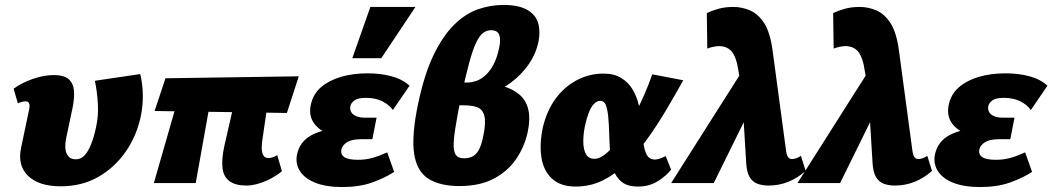

<svg xmlns="http://www.w3.org/2000/svg" viewBox="-20 -739 4248 775"><path d="M225 13Q137 13 93.5 -29Q50 -71 65 -142L98 -299Q100 -309 99 -316Q98 -323 94.5 -326.5Q91 -330 83 -330Q77 -330 69 -328Q61 -326 52 -322L35 -381Q68 -405 112.5 -420.5Q157 -436 197 -436Q238 -436 257 -419.5Q276 -403 278.5 -373.5Q281 -344 273 -304L247 -181Q239 -140 249.5 -118Q260 -96 286 -96Q306 -96 320.5 -111Q335 -126 347 -155Q359 -184 368 -227Q378 -273 375 -321.5Q372 -370 363 -413L546 -440Q556 -399 556.5 -355.5Q557 -312 548 -268Q531 -189 486.5 -125.5Q442 -62 376 -24.5Q310 13 225 13Z M975 10Q930 10 906 -8Q882 -26 878 -61.5Q874 -97 886 -152L946 -414H1074L1039 -174Q1037 -161 1036.5 -143.5Q1036 -126 1042 -113.5Q1048 -101 1064 -101Q1070 -101 1080 -104Q1090 -107 1099 -113L1118 -48Q1102 -34 1077.5 -20.5Q1053 -7 1025.5 1.5Q998 10 975 10ZM601 0 720 -414H844L770 0ZM1138 -283 604 -291 648 -423 1186 -431Z M1361 16Q1295 16 1251 -2Q1207 -20 1188.5 -52Q1170 -84 1181 -124Q1196 -178 1254.5 -201.5Q1313 -225 1394 -225L1387 -185Q1338 -185 1299.5 -201.5Q1261 -218 1243 -248.5Q1225 -279 1236 -322Q1246 -362 1277.5 -388.5Q1309 -415 1357 -429Q1405 -443 1464 -443Q1517 -443 1561 -431Q1605 -419 1633 -393L1566 -295Q1551 -316 1523.5 -330Q1496 -344 1457 -344Q1425 -344 1411 -334Q1397 -324 1394 -310Q1392 -296 1398 -286Q1404 -276 1418 -270Q1432 -264 1453 -264H1500L1483 -177H1436Q1400 -177 1381 -165Q1362 -153 1358 -136Q1354 -116 1369.5 -105Q1385 -94 1425 -94Q1456 -94 1483 -101.5Q1510 -109 1543 -124L1571 -45Q1532 -20 1481 -2Q1430 16 1361 16ZM1402 -504 1475 -711H1657L1519 -504Z M1835 12Q1755 12 1708.5 -18Q1662 -48 1651.5 -119.5Q1641 -191 1667 -317Q1692 -437 1729 -514.5Q1766 -592 1811.5 -637.5Q1857 -683 1908 -701Q1959 -719 2012 -719Q2074 -719 2108.5 -699Q2143 -679 2152.5 -645Q2162 -611 2153 -568Q2142 -519 2113 -478Q2084 -437 2043.5 -406.5Q2003 -376 1955.5 -359.5Q1908 -343 1860 -343L1906 -404Q2023 -404 2077.5 -356.5Q2132 -309 2110 -206Q2097 -146 2063 -96.5Q2029 -47 1972.5 -17.5Q1916 12 1835 12ZM1853 -100Q1876 -100 1891 -109.5Q1906 -119 1915.5 -139.5Q1925 -160 1931 -191Q1942 -245 1935 -271.5Q1928 -298 1906.5 -306Q1885 -314 1850 -314H1783L1802 -406H1868Q1882 -406 1900 -411.5Q1918 -417 1936.5 -432.5Q1955 -448 1970.5 -475.5Q1986 -503 1995 -547Q2002 -580 1995 -598.5Q1988 -617 1962 -617Q1945 -617 1930.5 -606.5Q1916 -596 1902 -567Q1888 -538 1873.5 -484Q1859 -430 1840 -344Q1825 -267 1817.5 -219Q1810 -171 1811.5 -145Q1813 -119 1823.5 -109.5Q1834 -100 1853 -100Z M2304 14Q2243 14 2208.5 -17.5Q2174 -49 2165.5 -103Q2157 -157 2171 -224Q2187 -292 2222.5 -340.5Q2258 -389 2308.5 -415.5Q2359 -442 2416 -442Q2459 -442 2488 -424Q2517 -406 2534 -377Q2551 -348 2559 -313Q2567 -278 2570 -243Q2573 -202 2576.5 -168Q2580 -134 2590.5 -114.5Q2601 -95 2624 -95Q2632 -95 2642.5 -98.5Q2653 -102 2667 -109L2689 -54Q2668 -28 2634 -7Q2600 14 2556 14Q2512 14 2488.5 -5.5Q2465 -25 2455 -56.5Q2445 -88 2442.5 -126Q2440 -164 2439 -200Q2438 -239 2435 -268.5Q2432 -298 2425.5 -315Q2419 -332 2403 -332Q2389 -332 2376.5 -318.5Q2364 -305 2355.5 -281.5Q2347 -258 2341 -230Q2334 -195 2334.5 -165Q2335 -135 2345.5 -116.5Q2356 -98 2379 -98Q2402 -98 2428 -120.5Q2454 -143 2481.5 -179.5Q2509 -216 2534 -261.5Q2559 -307 2579 -353Q2599 -399 2613 -439L2738 -415Q2705 -356 2669 -295Q2633 -234 2593 -178.5Q2553 -123 2508.5 -79.5Q2464 -36 2413.5 -11Q2363 14 2304 14Z M3082 10Q3057 10 3037 2.5Q3017 -5 3005.5 -25Q2994 -45 2992 -81L2974 -378L2956 -479Q2947 -518 2930 -535Q2913 -552 2885 -553Q2875 -553 2861.5 -550.5Q2848 -548 2835 -543L2833 -686Q2853 -696 2880 -703.5Q2907 -711 2940 -711Q2975 -711 3007.5 -697Q3040 -683 3064 -646.5Q3088 -610 3098 -539L3153 -130Q3156 -110 3162 -103.5Q3168 -97 3177 -97Q3184 -97 3193.5 -100Q3203 -103 3213 -110L3232 -49Q3199 -20 3161.5 -5Q3124 10 3082 10ZM2689 0 3000 -490 3024 -331 2861 0Z M3592 10Q3567 10 3547 2.5Q3527 -5 3515.5 -25Q3504 -45 3502 -81L3484 -378L3466 -479Q3457 -518 3440 -535Q3423 -552 3395 -553Q3385 -553 3371.5 -550.5Q3358 -548 3345 -543L3343 -686Q3363 -696 3390 -703.5Q3417 -711 3450 -711Q3485 -711 3517.5 -697Q3550 -683 3574 -646.5Q3598 -610 3608 -539L3663 -130Q3666 -110 3672 -103.5Q3678 -97 3687 -97Q3694 -97 3703.5 -100Q3713 -103 3723 -110L3742 -49Q3709 -20 3671.5 -5Q3634 10 3592 10ZM3199 0 3510 -490 3534 -331 3371 0Z M3936 16Q3870 16 3826 -2Q3782 -20 3763.5 -52Q3745 -84 3756 -124Q3771 -178 3829.5 -201.5Q3888 -225 3969 -225L3962 -185Q3913 -185 3874.5 -201.5Q3836 -218 3818 -248.5Q3800 -279 3811 -322Q3821 -362 3852.5 -388.5Q3884 -415 3932 -429Q3980 -443 4039 -443Q4092 -443 4136 -431Q4180 -419 4208 -393L4141 -295Q4126 -316 4098.5 -330Q4071 -344 4032 -344Q4000 -344 3986 -334Q3972 -324 3969 -310Q3967 -296 3973 -286Q3979 -276 3993 -270Q4007 -264 4028 -264H4075L4058 -177H4011Q3975 -177 3956 -165Q3937 -153 3933 -136Q3929 -116 3944.5 -105Q3960 -94 4000 -94Q4031 -94 4058 -101.5Q4085 -109 4118 -124L4146 -45Q4107 -20 4056 -2Q4005 16 3936 16Z"/></svg>

Font: Ysabeau Black
Style: Italic
Weight: 900
Italic angle: -12°
Version: Version 2.000;gftools[0.9.27.dev2+g8671c4b]